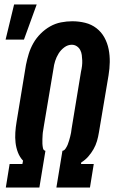

<svg xmlns="http://www.w3.org/2000/svg" viewBox="-20 -838 540 858"><path d="M6 0 23 -105H80L83 -120Q68 -136 60 -157Q52 -178 49.5 -200.5Q47 -223 48.5 -246Q50 -269 54 -293L96 -548Q101 -573 108.5 -597.5Q116 -622 129 -645Q142 -668 161.5 -687.5Q181 -707 204 -720Q227 -733 252.5 -738Q278 -743 303 -743Q333 -743 361 -736Q389 -729 411 -712Q433 -695 446.5 -670.5Q460 -646 465.5 -618Q471 -590 470.5 -560.5Q470 -531 465 -501L422 -246Q419 -227 413.5 -208Q408 -189 398 -171.5Q388 -154 374.5 -138.5Q361 -123 343 -112L342 -105H399L382 0H232L259 -164Q267 -165 273 -174Q279 -183 282.5 -191.5Q286 -200 288.5 -209Q291 -218 293.5 -227Q296 -236 297.5 -245Q299 -254 300 -263L342 -518Q345 -531 346.5 -543.5Q348 -556 347.5 -568Q347 -580 345.5 -592Q344 -604 338.5 -614.5Q333 -625 323 -631.5Q313 -638 301 -638Q283 -638 267.5 -626.5Q252 -615 242 -599Q232 -583 226.5 -565.5Q221 -548 219 -531L176 -275Q175 -266 173 -256Q171 -246 170.5 -236Q170 -226 169.5 -216Q169 -206 169.5 -196Q170 -186 172 -176Q174 -166 183 -164L156 0ZM5 -661 43 -818H144L87 -661Z"/></svg>

Font: Iosevka Curly Slab Extrabold
Style: Italic
Weight: 800
Italic angle: -9°
Monospace: yes
Designer: Belleve Invis
Foundry: Belleve Invis
Version: Version 22.1.2; ttfautohint (v1.8.4)